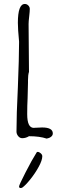

<svg xmlns="http://www.w3.org/2000/svg" viewBox="-20 -682 308 967"><path d="M126 4Q110 14 92 14Q80 14 71.5 3.5Q63 -7 63 -19Q63 -103 70 -243Q76 -392 76 -466V-473Q70 -536 70 -567Q70 -662 105 -662Q115 -662 122.5 -654.5Q130 -647 130 -637Q130 -625 127 -599Q124 -574 124 -561Q124 -494 125 -440Q126 -387 126 -320Q121 -305 121 -278V-266L119 -187Q117 -152 117 -107Q117 -38 150 -38Q152 -38 156.5 -38.5Q161 -39 169 -39Q178 -40 192 -40Q246 -40 246 -10Q246 0 237 7Q228 14 215 16Q179 4 126 4ZM76 257Q76 250 108.5 186.5Q141 123 165 85Q166 83 170 83Q177 83 185 90Q193 97 193 105Q193 125 175 158Q157 191 132.5 221.5Q108 252 92 263Q88 265 86 265H84Q76 265 76 257Z"/></svg>

Font: Amatic SC
Style: Bold
Weight: 700
Designer: Multiple Designers
Foundry: Vernon Adams
Version: Version 2.505